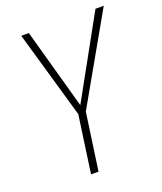

<svg xmlns="http://www.w3.org/2000/svg" viewBox="-128 -766 719 850"><g transform="rotate(-20 231.0 -341.0)"><path d="M461.9 -682.1 227.1 -269 189 0H153.8L191.9 -270L73.2 -682.1H108.9L213.9 -304.2L422.9 -682.1Z"/></g></svg>

Font: Fira Sans Compressed UltraLight
Style: Italic
Weight: 200
Width: 3
Italic angle: -8°
Designer: Carrois Corporate & Edenspiekermann AG
Foundry: Carrois Corporate GbR & Edenspiekermann AG
Version: Version 4.203;PS 004.203;hotconv 1.0.88;makeotf.lib2.5.64775